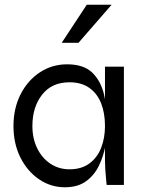

<svg xmlns="http://www.w3.org/2000/svg" viewBox="-20 -782 609 812"><path d="M254 10Q195 10 145.5 -23.5Q96 -57 66.5 -115.5Q37 -174 37 -249Q37 -324 67 -383Q97 -442 148.5 -476Q200 -510 264 -510Q334 -510 370.5 -474.5Q407 -439 420.5 -380Q434 -321 434 -249Q434 -211 426 -166.5Q418 -122 398.5 -81.5Q379 -41 344 -15.5Q309 10 254 10ZM274 -66Q325 -66 358.5 -91Q392 -116 408 -157.5Q424 -199 424 -249Q424 -304 407.5 -345.5Q391 -387 357.5 -410.5Q324 -434 274 -434Q199 -434 158 -381.5Q117 -329 117 -249Q117 -196 137.5 -154.5Q158 -113 193.5 -89.5Q229 -66 274 -66ZM424 -500H504V0H431Q431 -3 429 -21Q427 -39 425.5 -61.5Q424 -84 424 -100ZM241 -601 347 -762H452L312 -601Z"/></svg>

Font: Syne
Style: Regular
Weight: 400
Designer: Lucas Descroix
Foundry: Bonjour Monde
Version: Version 2.200